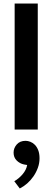

<svg xmlns="http://www.w3.org/2000/svg" viewBox="-20 -734 297 1088"><path d="M63 0V-714H194V0ZM116 198Q92 193 74.5 175.5Q57 158 57 131Q57 105 75 84.5Q93 64 125 64Q138 64 152 69.5Q166 75 177.5 86.5Q189 98 196.5 117Q204 136 204 163Q204 191 194.5 217Q185 243 169.5 265.5Q154 288 134 305.5Q114 323 92 334L61 293Q87 278 108 253.5Q129 229 134 201Z"/></svg>

Font: Ek Mukta
Style: Bold
Weight: 700
Designer: Girish Dalvi and Yashodeep Gholap
Foundry: Ek Type
Version: Version 2.538;PS 1.002;hotconv 16.6.51;makeotf.lib2.5.65220;